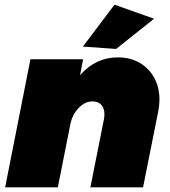

<svg xmlns="http://www.w3.org/2000/svg" viewBox="-20 -800 726 820"><path d="M661 -375Q661 -353 656 -325L591 0H366L424 -291Q426 -305 426 -312Q426 -338 412.5 -352.5Q399 -367 375 -367Q343 -367 315.5 -338.5Q288 -310 280 -267L227 0H2L110 -547H335L322 -479Q389 -555 483 -555Q536 -555 576 -532Q616 -509 638.5 -468Q661 -427 661 -375ZM469 -780 638 -720 476 -591 334 -601Z"/></svg>

Font: Gontserrat Black
Style: Italic
Weight: 900
Italic angle: -11.3°
Designer: Julieta Ulanovsky
Foundry: Julieta Ulanovsky
Version: Version 6.001